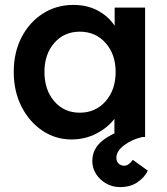

<svg xmlns="http://www.w3.org/2000/svg" viewBox="-20 -558 682 782"><path d="M271 10Q206 10 152.5 -26Q99 -62 67.5 -124Q36 -186 36 -265Q36 -345 68 -406.5Q100 -468 155 -503Q210 -538 279 -538Q336 -538 379 -514.5Q422 -491 447 -453V-527H571V0H446V-74Q419 -38 372.5 -14Q326 10 271 10ZM305 -99Q369 -99 410 -145.5Q451 -192 451 -265Q451 -337 410 -383Q369 -429 305 -429Q241 -429 201 -383Q161 -337 161 -265Q161 -192 201 -145.5Q241 -99 305 -99ZM469 204Q438 204 412.5 189.5Q387 175 371.5 151Q356 127 356 98Q356 47 399 13.5Q442 -20 524 -43L560 0Q516 10 485 34Q454 58 454 84Q454 99 463 108Q472 117 486 117Q504 117 521 93L582 137Q570 163 541 183.5Q512 204 469 204Z"/></svg>

Font: Lexend Deca Medium
Style: Regular
Weight: 500
Designer: Bonnie Shaver-Troup, Thomas Jockin
Foundry: Lexend
Version: Version 1.008; ttfautohint (v1.8.4.7-5d5b)